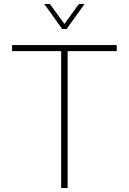

<svg xmlns="http://www.w3.org/2000/svg" viewBox="-20 -934 640 954"><path d="M284 0V-680H40V-710H560V-680H316V0ZM200 -914H228L300 -815L372 -914H400L311 -790H289Z"/></svg>

Font: Geist Mono Thin
Style: Regular
Weight: 100
Monospace: yes
Designer: Basement.studio, Andrés Briganti, Mateo Zaragoza
Foundry: Basement.studio, Vercel, Andrés Briganti, Guido Ferreyra, Mateo Zaragoza
Version: Version 1.500; ttfautohint (v1.8.4.7-5d5b)